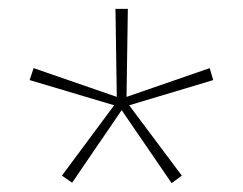

<svg xmlns="http://www.w3.org/2000/svg" viewBox="-20 -819 549 434"><path d="M269 -799H241L244 -600L56 -665L47 -638L238 -581L120 -422L143 -406L255 -570L368 -405L391 -422L272 -581L462 -638L454 -665L266 -600Z"/></svg>

Font: Noto Sans Sinhala SemiCondensed Thin
Style: Regular
Weight: 100
Width: 4
Designer: Jelle Bosma - Monotype Design Team
Foundry: Monotype Imaging Inc.
Version: Version 2.006